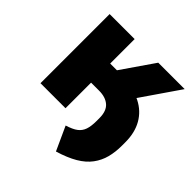

<svg xmlns="http://www.w3.org/2000/svg" viewBox="-180 -635 966 966"><g transform="rotate(45 303.0 -152.0)"><path d="M358 188 300 61Q339 49 358.5 34Q378 19 386 -4.5Q394 -28 394 -65V-85Q394 -136 367.5 -159Q341 -182 295 -182H238V0H60V-492H238V-318H286L406 -492H594L418 -236L337 -311Q411 -311 463.5 -284.5Q516 -258 544 -209Q572 -160 572 -92V-66Q572 -22 562 16.5Q552 55 528 87.5Q504 120 462.5 144.5Q421 169 358 188Z"/></g></svg>

Font: Nunito Sans 12pt Black
Style: Regular
Weight: 900
Designer: Vernon Adams
Foundry: Vernon Adams
Version: Version 3.101;gftools[0.9.27]